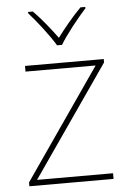

<svg xmlns="http://www.w3.org/2000/svg" viewBox="-54 -803 564 843"><g transform="rotate(-5 228.0 -381.5)"><path d="M216 -606H238C262 -647 317 -716 354 -757V-763H333C296 -726 255 -676 227 -638C199 -676 160 -726 123 -763H102V-757C139 -716 192 -647 216 -606ZM412 0V-25H77L415 -513V-528H68V-503H377L41 -17V0Z"/></g></svg>

Font: Noto Sans Thai Looped Thin
Style: Regular
Weight: 100
Designer: Sasikarn Vongin, Ben Mitchell
Foundry: The Fontpad Ltd
Version: Version 1.001